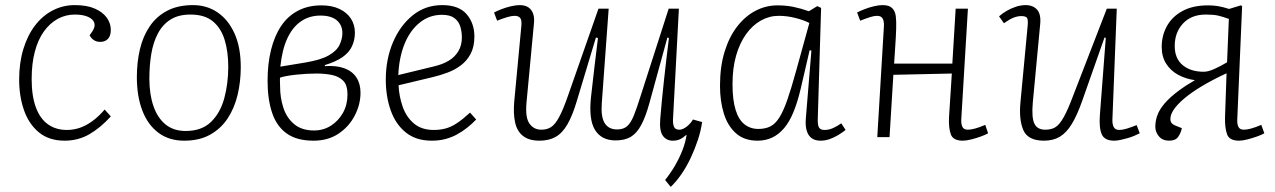

<svg xmlns="http://www.w3.org/2000/svg" viewBox="-20 -537 4993 752"><path d="M273 -517Q320 -517 351 -503.5Q382 -490 398 -468Q414 -446 414 -420Q414 -397 403 -385Q392 -373 373 -373Q358 -373 347.5 -380Q337 -387 331 -399L341 -413Q354 -432 349.5 -447Q345 -462 325 -471Q305 -480 273 -480Q237 -480 206 -463Q175 -446 152 -414Q129 -382 116.5 -335Q104 -288 104 -228Q104 -161 120.5 -116.5Q137 -72 168 -50Q199 -28 242 -28Q266 -28 290 -35.5Q314 -43 339.5 -61Q365 -79 390 -108L414 -81Q394 -59 373 -41.5Q352 -24 330.5 -11.5Q309 1 284.5 7.5Q260 14 233 14Q172 14 132.5 -18.5Q93 -51 74 -105.5Q55 -160 55 -225Q55 -291 71.5 -345Q88 -399 117.5 -437.5Q147 -476 187 -496.5Q227 -517 273 -517Z M701 14Q642 14 600.5 -17Q559 -48 537.5 -104Q516 -160 516 -235Q516 -293 528 -344Q540 -395 566.5 -434Q593 -473 635 -495Q677 -517 736 -517Q790 -517 832 -488.5Q874 -460 898.5 -406Q923 -352 923 -274Q923 -217 910.5 -165Q898 -113 871.5 -73Q845 -33 803 -9.5Q761 14 701 14ZM707 -24Q770 -24 806.5 -59.5Q843 -95 858.5 -152.5Q874 -210 874 -275Q874 -336 859.5 -382Q845 -428 813 -454Q781 -480 726 -480Q679 -480 648 -460.5Q617 -441 598.5 -406Q580 -371 572.5 -325.5Q565 -280 565 -229Q565 -168 581 -121.5Q597 -75 628.5 -49.5Q660 -24 707 -24Z M1208 14Q1142 14 1102.5 -14.5Q1063 -43 1045.5 -96Q1028 -149 1028 -220Q1028 -287 1041.5 -341.5Q1055 -396 1081 -435Q1107 -474 1147 -495Q1187 -516 1239 -516Q1280 -516 1309.5 -502Q1339 -488 1354.5 -464Q1370 -440 1370 -409Q1370 -380 1358.5 -355.5Q1347 -331 1321 -313Q1295 -295 1252 -282L1253 -278Q1298 -281 1329 -269.5Q1360 -258 1376 -233.5Q1392 -209 1392 -174Q1392 -128 1369.5 -84.5Q1347 -41 1306 -13.5Q1265 14 1208 14ZM1210 -26Q1247 -26 1276.5 -45Q1306 -64 1323.5 -95.5Q1341 -127 1341 -167Q1341 -204 1324 -221Q1307 -238 1279.5 -243.5Q1252 -249 1220 -249Q1181 -249 1139.5 -244.5Q1098 -240 1077 -233Q1076 -225 1076.5 -218.5Q1077 -212 1077 -199Q1077 -154 1090 -114.5Q1103 -75 1132.5 -50.5Q1162 -26 1210 -26ZM1078 -276 1175 -292Q1236 -302 1267.5 -320Q1299 -338 1310 -361.5Q1321 -385 1321 -407Q1321 -439 1299 -457.5Q1277 -476 1235 -476Q1192 -476 1159 -453.5Q1126 -431 1105.5 -387Q1085 -343 1078 -276Z M1712 -517Q1777 -517 1807.5 -481.5Q1838 -446 1838 -394Q1838 -354 1823.5 -326.5Q1809 -299 1785 -281Q1761 -263 1732.5 -252.5Q1704 -242 1675 -235L1541 -203Q1543 -160 1557 -119.5Q1571 -79 1601 -53.5Q1631 -28 1679 -28Q1704 -28 1726 -34Q1748 -40 1771 -55.5Q1794 -71 1821 -96L1845 -69Q1829 -52 1810 -37Q1791 -22 1770 -10.5Q1749 1 1724.5 7.5Q1700 14 1671 14Q1609 14 1569 -18.5Q1529 -51 1510 -105.5Q1491 -160 1491 -225Q1491 -305 1519 -371Q1547 -437 1596.5 -477Q1646 -517 1712 -517ZM1789 -390Q1789 -412 1783 -432.5Q1777 -453 1760 -466Q1743 -479 1711 -479Q1662 -479 1624 -448.5Q1586 -418 1564.5 -365Q1543 -312 1540 -243L1680 -277Q1714 -285 1738 -299.5Q1762 -314 1775.5 -337Q1789 -360 1789 -390Z M1915 -488Q1926 -494 1944 -501Q1962 -508 1981.5 -512.5Q2001 -517 2015 -517Q2036 -517 2049 -508.5Q2062 -500 2068 -483.5Q2074 -467 2071 -442L2042 -134Q2037 -76 2054 -52.5Q2071 -29 2100 -29Q2122 -29 2138 -39Q2154 -49 2170 -78.5Q2186 -108 2206 -166L2324 -503H2364L2337 -133Q2333 -79 2348.5 -54.5Q2364 -30 2397 -30Q2422 -30 2436.5 -43Q2451 -56 2462.5 -84.5Q2474 -113 2489 -161L2599 -503H2639L2616 -71Q2615 -51 2620 -40Q2625 -29 2641 -29Q2654 -29 2669.5 -41Q2685 -53 2694 -69L2730 -59Q2725 -24 2713 12Q2701 48 2685 82Q2669 116 2649 145Q2629 174 2607 195L2585 168Q2606 142 2623.5 112Q2641 82 2653 51Q2665 20 2669 -8H2667Q2655 3 2643 8.5Q2631 14 2615 14Q2590 14 2576 -5.5Q2562 -25 2566 -72Q2572 -145 2581 -226.5Q2590 -308 2600 -388L2594 -390L2524 -135Q2509 -80 2491.5 -47.5Q2474 -15 2450.5 -1Q2427 13 2391 13Q2336 13 2310.5 -28Q2285 -69 2295 -159Q2301 -216 2308 -272.5Q2315 -329 2322 -388L2314 -390L2240 -144Q2223 -86 2203 -51Q2183 -16 2156.5 -1Q2130 14 2093 14Q2052 14 2028.5 -4.5Q2005 -23 1997.5 -57.5Q1990 -92 1994 -138L2022 -436Q2024 -458 2017.5 -466.5Q2011 -475 1995 -475Q1984 -475 1967 -470Q1950 -465 1927 -456Z M3183 -74Q3182 -48 3187.5 -38Q3193 -28 3209 -28Q3226 -28 3242 -35Q3258 -42 3275 -54L3292 -28Q3278 -17 3262 -7.5Q3246 2 3229 8Q3212 14 3193 14Q3173 14 3159.5 4.5Q3146 -5 3140 -24Q3134 -43 3136 -71L3158 -339L3151 -340L3115 -185Q3103 -135 3087.5 -97.5Q3072 -60 3051.5 -35.5Q3031 -11 3005 1.5Q2979 14 2947 14Q2895 14 2862.5 -15Q2830 -44 2815 -92.5Q2800 -141 2800 -201Q2800 -276 2818 -334.5Q2836 -393 2867.5 -433.5Q2899 -474 2939.5 -495Q2980 -516 3025 -516Q3059 -516 3088 -510Q3117 -504 3148 -493L3181 -513L3196 -506ZM2950 -32Q2977 -32 2996.5 -41.5Q3016 -51 3032 -76Q3048 -101 3063.5 -145.5Q3079 -190 3098 -259L3150 -447Q3129 -458 3096 -466.5Q3063 -475 3030 -475Q2993 -475 2960 -456.5Q2927 -438 2902 -403Q2877 -368 2863 -319Q2849 -270 2849 -207Q2849 -146 2861 -107Q2873 -68 2896 -50Q2919 -32 2950 -32Z M3708 -249 3479 -244 3464 0H3416L3442 -434Q3443 -454 3437 -464.5Q3431 -475 3415 -475Q3404 -475 3388 -470Q3372 -465 3349 -456L3337 -488Q3348 -494 3366 -501Q3384 -508 3403 -512.5Q3422 -517 3437 -517Q3462 -517 3474 -505.5Q3486 -494 3488.5 -473.5Q3491 -453 3490 -425Q3489 -392 3486.5 -357.5Q3484 -323 3482 -288H3710L3723 -503H3771L3745 -70Q3744 -51 3749.5 -40Q3755 -29 3771 -29Q3782 -29 3799 -33.5Q3816 -38 3839 -48L3850 -15Q3840 -9 3822 -2.5Q3804 4 3784.5 9Q3765 14 3751 14Q3713 14 3704 -11Q3695 -36 3697 -78Z M3893 -473Q3905 -484 3922 -494Q3939 -504 3958.5 -510.5Q3978 -517 3997 -517Q4026 -517 4042 -499Q4058 -481 4054 -442L4025 -134Q4020 -76 4031.5 -52.5Q4043 -29 4074 -29Q4098 -29 4114 -39Q4130 -49 4146.5 -78.5Q4163 -108 4185 -167L4315 -503H4354L4337 -71Q4336 -51 4342 -39.5Q4348 -28 4364 -28Q4376 -28 4392.5 -33Q4409 -38 4432 -47L4444 -15Q4436 -11 4423.5 -5.5Q4411 0 4396.5 4Q4382 8 4368.5 11Q4355 14 4344 14Q4306 14 4295 -11.5Q4284 -37 4288 -88L4311 -389L4306 -390L4219 -143Q4199 -86 4178 -51.5Q4157 -17 4131 -1.5Q4105 14 4069 14Q4006 14 3988 -27.5Q3970 -69 3977 -139L4005 -436Q4007 -456 4003.5 -465Q4000 -474 3980 -474Q3965 -474 3949 -467.5Q3933 -461 3912 -446Z M4784 -250Q4728 -224 4686.5 -199Q4645 -174 4618 -151Q4591 -128 4577.5 -108Q4564 -88 4564 -71Q4564 -61 4569 -55Q4574 -49 4584 -45L4609 -35Q4605 -16 4594.5 -1Q4584 14 4559 14Q4534 14 4519.5 -2.5Q4505 -19 4505 -41Q4505 -68 4516 -93Q4527 -118 4553 -144.5Q4579 -171 4624 -201L4660 -223Q4624 -228 4594.5 -244Q4565 -260 4547.5 -287.5Q4530 -315 4530 -353Q4530 -398 4550.5 -435Q4571 -472 4611.5 -494Q4652 -516 4712 -516Q4732 -516 4750.5 -513Q4769 -510 4794 -502L4840 -516L4845 -513L4826 -70Q4825 -51 4830.5 -40Q4836 -29 4852 -29Q4863 -29 4880 -33.5Q4897 -38 4920 -48L4932 -15Q4922 -9 4903.5 -2.5Q4885 4 4866 9Q4847 14 4833 14Q4795 14 4786 -11Q4777 -36 4778 -78ZM4793 -463Q4768 -472 4750.5 -476Q4733 -480 4703 -480Q4646 -480 4613.5 -445Q4581 -410 4581 -357Q4581 -308 4612 -282Q4643 -256 4695 -256Q4712 -256 4736.5 -267Q4761 -278 4786 -293Z"/></svg>

Font: Literata ExtraLight
Style: Italic
Weight: 250
Italic angle: -2°
Designer: Latin by Veronika Burian and Jose Scaglione. Greek by Irene Vlachou. Cyrillic by Vera Evstafieva
Foundry: TypeTogether
Version: Version 3.002